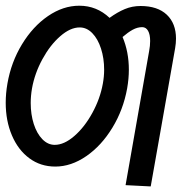

<svg xmlns="http://www.w3.org/2000/svg" viewBox="-20 -573 640 672"><path d="M0 -213.5Q0 -246 6 -280.5Q19 -355.5 57 -418Q95 -480.5 148 -516.8Q201 -553 257.5 -553Q318.5 -553 363.5 -510.5Q391 -530.5 416.8 -541.2Q442.5 -552 472 -552Q531.5 -552 563.8 -521.5Q596 -491 596 -438Q596 -422 593 -404.5L544.5 -129.5L507.5 79.5L419.5 75L502 -394.5Q505.5 -412.5 505.5 -429.5Q505.5 -452.5 498.2 -465.2Q491 -478 477.5 -478Q461 -478 444.2 -468.8Q427.5 -459.5 409 -443.5Q431 -391.5 431 -329Q431 -297.5 425 -263.5Q411.5 -188.5 373.2 -125.8Q335 -63 282 -26.5Q229 10 173.5 10Q122 10 82.8 -19Q43.5 -48 21.8 -99Q0 -150 0 -213.5ZM340 -280.5Q344.5 -305.5 344.5 -329Q344.5 -369 333.5 -403Q322.5 -437 303 -457Q283.5 -477 259 -477Q226 -477 190.8 -446.2Q155.5 -415.5 128.5 -366Q101.5 -316.5 92 -263.5Q87.5 -237.5 87.5 -212.5Q87.5 -172.5 98.2 -139Q109 -105.5 128.2 -85.8Q147.5 -66 171.5 -66Q204.5 -66 240.2 -97Q276 -128 303.2 -177.8Q330.5 -227.5 340 -280.5Z"/></svg>

Font: JuliaMono
Style: Bold Italic
Weight: 700
Italic angle: -9°
Monospace: yes
Designer: cormullion
Foundry: corm
Version: Version 0.057; ttfautohint (v1.8.4)